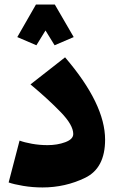

<svg xmlns="http://www.w3.org/2000/svg" viewBox="-20 -804 517 844"><path d="M18 -2 66 -186Q87 -178 120.5 -172Q154 -166 189 -166Q232 -166 267 -179Q302 -192 302 -215Q302 -254 247.5 -310.5Q193 -367 114 -433L266 -552Q442 -347 442 -190Q442 -65 354.5 -22.5Q267 20 167 20Q123 20 81.5 13Q40 6 18 -2ZM56 -641 138 -784H221L304 -641L220 -605L180 -670L140 -605Z"/></svg>

Font: FiraGO Heavy
Style: Regular
Weight: 900
Designer: bBox Type
Foundry: bBox Type GmbH
Version: Version 1.001